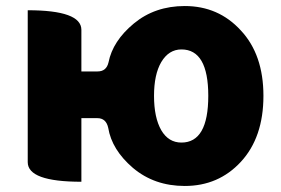

<svg xmlns="http://www.w3.org/2000/svg" viewBox="-20 -603 933 637"><path d="M582 -130Q671 -130 671 -285Q671 -439 582 -439Q540 -439 515 -397Q491 -356 491 -285Q491 -213 515 -171Q539 -130 582 -130ZM593 14Q492 14 421 -46Q351 -106 339 -179Q332 -211 303 -211H250V0Q72 0 72 -65V-569Q250 -569 250 -504V-366H304Q333 -366 340 -396Q354 -467 424 -525Q494 -583 593 -583Q705 -583 779 -502Q854 -422 854 -285Q854 -147 779 -66Q705 14 593 14Z"/></svg>

Font: Swei Half Moon CJK SC
Style: Black
Weight: 900
Version: Version 2.071